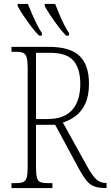

<svg xmlns="http://www.w3.org/2000/svg" viewBox="-20 -951 559 971"><path d="M38 0V-25H61Q85 -25 97.5 -30.5Q110 -36 115 -53.5Q120 -71 120 -108V-606Q120 -642 115 -660Q110 -678 97.5 -683.5Q85 -689 61 -689H38V-714H227Q335 -714 382.5 -668Q430 -622 430 -528Q430 -466 411 -426Q392 -386 362 -364Q332 -342 298 -331L421 -109Q445 -66 465 -46Q485 -26 513 -26H519V0H514Q480 0 458 -8Q436 -16 419 -36Q402 -56 382 -92L259 -320H162V-108Q162 -71 166.5 -53.5Q171 -36 183.5 -30.5Q196 -25 220 -25H245V0ZM220 -349Q304 -349 345 -395Q386 -441 386 -527Q386 -603 352 -643.5Q318 -684 232 -684H162V-349ZM314 -771Q296 -789 274.5 -817.5Q253 -846 234 -874.5Q215 -903 206 -921V-931H259Q268 -908 279.5 -880.5Q291 -853 304 -827Q317 -801 329 -784V-771ZM177 -771Q159 -789 137.5 -817.5Q116 -846 97 -874.5Q78 -903 69 -921V-931H121Q130 -908 142 -880.5Q154 -853 167 -827Q180 -801 192 -784V-771Z"/></svg>

Font: Noto Serif Condensed ExtraLight
Style: Regular
Weight: 200
Width: 3
Designer: Monotype Design Team
Foundry: Monotype Imaging Inc.
Version: Version 2.013; ttfautohint (v1.8.4.7-5d5b)